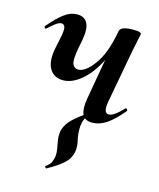

<svg xmlns="http://www.w3.org/2000/svg" viewBox="-98 -466 637 770"><g transform="rotate(15 220.0 -80.5)"><path d="M140 -125Q101 -125 83.5 -156Q66 -187 78 -244L89 -297Q94 -326 89.5 -335Q85 -344 76 -344Q66 -344 52.5 -334Q39 -324 23 -309Q20 -305 16 -309Q12 -313 15 -317Q47 -355 73.5 -375Q100 -395 129 -395Q158 -395 170.5 -372Q183 -349 173 -297L167 -267Q157 -213 164.5 -197.5Q172 -182 188 -182Q217 -182 252.5 -230Q288 -278 305 -374L324 -373Q309 -297 279.5 -241Q250 -185 213 -155Q176 -125 140 -125ZM297 9Q265 9 255.5 -13.5Q246 -36 253 -77L305 -374Q310 -394 361 -394Q381 -394 387.5 -391Q394 -388 394 -386Q394 -382 389 -360Q384 -338 379 -312L338 -89Q329 -40 353 -40Q363 -40 377.5 -50Q392 -60 411 -80Q414 -84 418 -79.5Q422 -75 419 -71Q383 -28 354.5 -9.5Q326 9 297 9ZM167 234Q166 235 162.5 230.5Q159 226 162 225Q179 213 183.5 201.5Q188 190 190 180Q192 163 189 146.5Q186 130 183 112.5Q180 95 183 75Q188 53 203.5 34Q219 15 262 -16Q267 -20 270.5 -16Q274 -12 270 -8Q263 1 260 10Q257 19 255 34Q253 65 259.5 91.5Q266 118 262 139Q260 152 252.5 166Q245 180 225.5 196Q206 212 167 234Z"/></g></svg>

Font: Cormorant Infant Light
Style: Italic
Weight: 300
Italic angle: -10°
Designer: Christian Thalmann (Catharsis Fonts)
Foundry: Catharsis Fonts
Version: Version 4.001